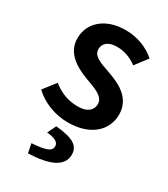

<svg xmlns="http://www.w3.org/2000/svg" viewBox="-183 -590 797 909"><g transform="rotate(30 216.0 -135.5)"><path d="M210 12C335 12 403 -56 403 -141C403 -226 336 -265 260 -291C198 -312 163 -326 163 -362C163 -391 185 -415 234 -415C273 -415 309 -403 344 -377L395 -444C355 -479 298 -504 231 -504C121 -504 51 -442 51 -356C51 -278 117 -237 188 -211C243 -191 291 -175 291 -134C291 -101 266 -77 214 -77C164 -77 119 -92 76 -127L24 -60C72 -14 142 12 210 12ZM121 233C237 229 304 199 304 135C304 88 271 64 173 55L150 102C195 106 216 118 216 140C216 165 192 178 111 183Z"/></g></svg>

Font: Source Sans Pro Semibold
Style: Regular
Weight: 600
Designer: Paul D. Hunt
Foundry: Adobe Systems Incorporated
Version: Version 3.006;hotconv 1.0.111;makeotfexe 2.5.65597